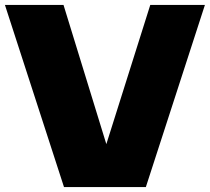

<svg xmlns="http://www.w3.org/2000/svg" viewBox="-20 -760 852 780"><path d="M590.5 -740H812.5L572.5 0H240L0 -740H238L412 -174.5Z"/></svg>

Font: Encode Sans Semi Expanded Black
Style: Regular
Weight: 900
Width: 6
Designer: Multiple Designers
Foundry: Impallari Type
Version: Version 2.000